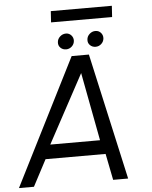

<svg xmlns="http://www.w3.org/2000/svg" viewBox="-92 -1008 839 1059"><g transform="rotate(-5 327.5 -478.5)"><path d="M322.5 -700H418L574 0H491L462 -146H129.5L52.5 0H-30.5ZM162.5 -224H438L366.5 -602ZM295.5 -739.5Q277 -739.5 264.5 -751.8Q252 -764 253.5 -782.5Q254.5 -800.5 268.8 -813.5Q283 -826.5 301.5 -826.5Q319.5 -826.5 331.2 -813.5Q343 -800.5 342 -782.5Q340.5 -764 327 -751.8Q313.5 -739.5 295.5 -739.5ZM459 -739.5Q440.5 -739.5 428 -751.8Q415.5 -764 417 -782.5Q418 -800.5 432.2 -813.5Q446.5 -826.5 465 -826.5Q483 -826.5 494.8 -813.5Q506.5 -800.5 505.5 -782.5Q504 -764 490.5 -751.8Q477 -739.5 459 -739.5ZM229.5 -957H567.5L563.5 -895H225.5Z"/></g></svg>

Font: Urbanist
Style: Italic
Weight: 400
Italic angle: -8°
Designer: Corey Hu
Foundry: Corey Hu
Version: Version 1.330; ttfautohint (v1.8.4.7-5d5b)